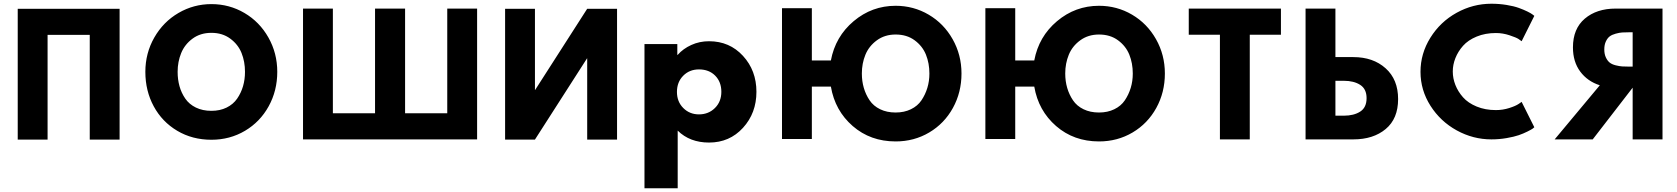

<svg xmlns="http://www.w3.org/2000/svg" viewBox="-20 -749 8987 1029"><path d="M235 -562V-1H75V-702H235H461H621V-1H461V-562Z M759 -364Q759 -464 807 -548Q855 -632 936.5 -679.5Q1018 -727 1113 -727Q1209 -727 1290 -679.5Q1371 -632 1418.5 -548Q1466 -464 1466 -364Q1466 -263 1420 -179.5Q1374 -96 1293 -48Q1212 0 1113 0Q1011 0 930 -48Q849 -96 804 -179Q759 -262 759 -364ZM932 -364Q932 -323 942 -287Q952 -251 973 -220.5Q994 -190 1030 -172.5Q1066 -155 1113 -155Q1159 -155 1194.5 -172.5Q1230 -190 1251 -220.5Q1272 -251 1282.5 -287Q1293 -323 1293 -364Q1293 -419 1274.5 -465Q1256 -511 1214 -542Q1172 -573 1113 -573Q1054 -573 1012 -542Q970 -511 951 -464.5Q932 -418 932 -364Z M1990 -142V-703H1991H2150H2151V-142H2377V-703H2537V-2H2377H2151H2150H1991H1990H1764H1604V-703H1764V-142Z M3127 -436V-1H3287V-702H3127L2848 -267H2847V-702H2687V-1H2847L3126 -436Z M3780 15Q3677 15 3612 -49V260H3434V-513H3610V-455H3612Q3641 -488 3685 -508Q3729 -528 3780 -528Q3890 -528 3962 -449.5Q4034 -371 4034 -257Q4034 -143 3962 -64Q3890 15 3780 15ZM3846 -257Q3846 -310 3813 -343.5Q3780 -377 3726 -377Q3675 -377 3641.5 -343Q3608 -309 3608 -256.5Q3608 -204 3642 -170Q3676 -136 3726 -136Q3777 -136 3811.5 -170Q3846 -204 3846 -257Z M4331 -285V-4H4171V-705H4331V-425H4433Q4457 -553 4555 -635.5Q4653 -718 4780 -718Q4876 -718 4957 -670.5Q5038 -623 5085.5 -539Q5133 -455 5133 -355Q5133 -254 5087 -170.5Q5041 -87 4960 -39Q4879 9 4780 9Q4645 9 4550 -73.5Q4455 -156 4433 -285ZM4599 -355Q4599 -314 4609.5 -278Q4620 -242 4640.5 -211.5Q4661 -181 4697 -163.5Q4733 -146 4780 -146Q4826 -146 4862 -163.5Q4898 -181 4918.5 -211.5Q4939 -242 4950 -278Q4961 -314 4961 -355Q4961 -410 4942.5 -456Q4924 -502 4882 -533Q4840 -564 4780 -564Q4722 -564 4679.5 -533Q4637 -502 4618 -455.5Q4599 -409 4599 -355Z M5421 -285V-4H5261V-705H5421V-425H5523Q5547 -553 5645 -635.5Q5743 -718 5870 -718Q5966 -718 6047 -670.5Q6128 -623 6175.5 -539Q6223 -455 6223 -355Q6223 -254 6177 -170.5Q6131 -87 6050 -39Q5969 9 5870 9Q5735 9 5640 -73.5Q5545 -156 5523 -285ZM5689 -355Q5689 -314 5699.5 -278Q5710 -242 5730.5 -211.5Q5751 -181 5787 -163.5Q5823 -146 5870 -146Q5916 -146 5952 -163.5Q5988 -181 6008.5 -211.5Q6029 -242 6040 -278Q6051 -314 6051 -355Q6051 -410 6032.5 -456Q6014 -502 5972 -533Q5930 -564 5870 -564Q5812 -564 5769.5 -533Q5727 -502 5708 -455.5Q5689 -409 5689 -355Z M6351 -563V-703H6845V-563H6678V-2H6518V-563Z M6977 -2H7233Q7340 -2 7406.5 -57.5Q7473 -113 7473 -218Q7473 -323 7406 -383Q7339 -443 7233 -443H7137V-703H6977ZM7137 -316H7182Q7236 -316 7270 -294Q7304 -272 7304 -223Q7304 -173 7270 -151Q7236 -129 7182 -129H7137Z M7997 -159Q8034 -159 8068.5 -170Q8103 -181 8119 -192L8135 -203L8203 -67Q8200 -64 8194 -59.5Q8188 -55 8166 -44Q8144 -33 8119.5 -24.5Q8095 -16 8055 -9Q8015 -2 7973 -2Q7875 -2 7787.5 -50Q7700 -98 7646.5 -182Q7593 -266 7593 -364Q7593 -462 7646 -547Q7699 -632 7786.5 -680.5Q7874 -729 7973 -729Q8015 -729 8054.5 -722.5Q8094 -716 8120 -706.5Q8146 -697 8165.5 -687.5Q8185 -678 8194 -671L8203 -664L8135 -528Q8129 -533 8117.5 -540.5Q8106 -548 8070 -560Q8034 -572 7997 -572Q7940 -572 7894 -553Q7848 -534 7821 -503.5Q7794 -473 7780 -437.5Q7766 -402 7766 -366Q7766 -329 7780 -293.5Q7794 -258 7821 -227.5Q7848 -197 7894 -178Q7940 -159 7997 -159Z M8890 -703H8639Q8537 -703 8473.5 -649Q8410 -595 8410 -495Q8410 -418 8449 -365.5Q8488 -313 8554 -292L8312 -2H8516L8730 -279V-2H8890ZM8730 -392H8711Q8689 -392 8674 -393Q8659 -394 8639 -399Q8619 -404 8607 -413.5Q8595 -423 8586.5 -441Q8578 -459 8578 -484Q8578 -509 8586.5 -527Q8595 -545 8607 -554Q8619 -563 8639 -568.5Q8659 -574 8674 -575Q8689 -576 8711 -576H8730Z"/></svg>

Font: Hussar
Style: BoldWeb
Weight: 700
Foundry: Cannot Into Space Fonts
Version: Version 2.00